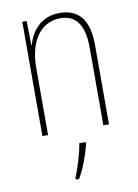

<svg xmlns="http://www.w3.org/2000/svg" viewBox="-86 -660 629 872"><g transform="rotate(-10 229.0 -224.0)"><path d="M250 -603C161 -603 118 -541 101 -482H99L97 -593H77V-66H103V-374C103 -511 167 -579 250 -579C317 -579 358 -534 358 -425V-66H384V-432C384 -551 336 -603 250 -603ZM266 4V-5H236C231 36 207 112 192 146V155H207C234 109 254 52 266 4Z"/></g></svg>

Font: Noto Sans Malayalam UI Condensed Thin
Style: Regular
Weight: 100
Width: 3
Designer: Jelle Bosma - Monotype Design Team
Foundry: Monotype Imaging Inc.
Version: Version 2.104